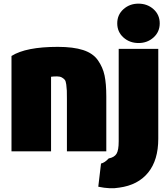

<svg xmlns="http://www.w3.org/2000/svg" viewBox="-20 -815 918 1053"><path d="M43 15V-508Q122 -558 297 -558Q382 -558 436 -540.5Q490 -523 517 -484.5Q544 -446 553.5 -401Q563 -356 563 -286V15H347V-255Q347 -261 347 -272Q347 -303 346.5 -317.5Q346 -332 343.5 -351Q341 -370 335.5 -377Q330 -384 319.5 -390Q309 -396 293 -396Q273 -396 260 -394V15ZM634 214Q585 223 519 209L534 82Q555 77 576 54Q607 48 619 28.5Q631 9 631 -40V-547H848V-54Q848 63 792.5 131.5Q737 200 634 214ZM740 -579Q691 -579 657 -609.5Q623 -640 623 -687Q623 -734 657 -764.5Q691 -795 739 -795Q788 -795 822 -764.5Q856 -734 856 -687Q856 -640 822 -609.5Q788 -579 740 -579Z"/></svg>

Font: Repo
Style: ExtraBlack
Weight: 1000
Designer: Stefan Peev
Foundry: Context Ltd
Version: Version 001.000